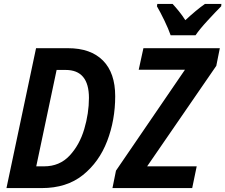

<svg xmlns="http://www.w3.org/2000/svg" viewBox="-20 -960 1150 980"><path d="M978 -780Q999 -811 1041 -856.5Q1083 -902 1109 -928L1110 -940H1026Q982 -909 926 -857Q910 -882 892.5 -903.5Q875 -925 861 -940H783L781 -928Q798 -899 819 -855.5Q840 -812 851 -780ZM193 0Q320 0 403 -66.5Q486 -133 527 -240Q568 -347 568 -469Q568 -588 505.5 -651Q443 -714 327 -714H164L13 0ZM961 0 984 -111H731L1084 -624L1102 -714H712L688 -604H924L572 -89L554 0ZM269 -603H315Q434 -603 434 -460Q434 -382 410 -301Q386 -220 335 -165.5Q284 -111 205 -111H165Z"/></svg>

Font: Noto Sans UI SemiCondensed
Style: Bold Italic
Weight: 700
Width: 4
Designer: Monotype Design Team
Foundry: Monotype Imaging Inc.
Version: 1.001